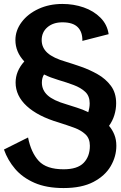

<svg xmlns="http://www.w3.org/2000/svg" viewBox="-20 -729 612 972"><path d="M302 223Q215 223 154.5 196.5Q94 170 56.5 126Q19 82 0 28L122 -33Q137 43 176 85.5Q215 128 302 128Q372 128 403.5 95.5Q435 63 435 9Q435 -28 412.5 -49Q390 -70 354 -83Q318 -96 277 -109Q172 -140 115.5 -192Q59 -244 59 -311Q59 -369 103 -418Q58 -466 58 -526Q58 -575 89.5 -617Q121 -659 175 -684Q229 -709 296 -709Q353 -709 403.5 -691.5Q454 -674 488.5 -639.5Q523 -605 530 -556L397 -522Q398 -567 373.5 -591.5Q349 -616 296 -616Q249 -616 220 -591Q191 -566 191 -526Q191 -488 220 -461.5Q249 -435 315 -416Q348 -406 391 -391Q434 -376 474.5 -353Q515 -330 541.5 -294.5Q568 -259 568 -206Q568 -176 559 -146.5Q550 -117 532 -92Q549 -72 559 -47Q569 -22 569 9Q569 63 540.5 112Q512 161 453 192Q394 223 302 223ZM427 -161Q430 -171 432 -182.5Q434 -194 434 -206Q434 -243 411.5 -264Q389 -285 353 -298.5Q317 -312 276 -324Q256 -330 237.5 -337Q219 -344 203 -352Q192 -335 192 -311Q192 -273 221 -246.5Q250 -220 316 -201Q340 -193 369.5 -184Q399 -175 427 -161Z"/></svg>

Font: Panamera
Style: Bold
Weight: 700
Designer: Bastien Sozeau
Foundry: NBR — Bastien Sozeau
Version: Version 3.002; ttfautohint (v1.8.4.7-5d5b);gftools[0.9.33]